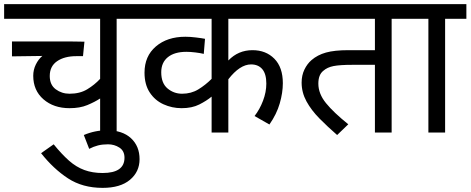

<svg xmlns="http://www.w3.org/2000/svg" viewBox="-20 -642 2279 930"><path d="M649 -551H545V0H465V-165Q439 -148 403 -133Q367 -118 317 -118Q240 -118 190.5 -161Q141 -204 141 -275Q141 -304 153.5 -329.5Q166 -355 185 -371L38 -369V-441H331Q349 -441 367 -440.5Q385 -440 389 -440L382 -370H350Q292 -370 256.5 -345.5Q221 -321 221 -274Q221 -231 250 -209.5Q279 -188 317 -188Q367 -188 402.5 -209.5Q438 -231 465 -260V-551H0V-622H649Z M386 12Q440 -11 498 -11Q573 -11 614.5 27.5Q656 66 656 129Q656 190 609.5 229Q563 268 477 268Q380 268 309.5 222Q239 176 179 100L240 57Q279 105 314 136Q349 167 388.5 181.5Q428 196 477 196Q583 196 583 122Q583 89 558.5 73Q534 57 503 57Q476 57 454.5 62.5Q433 68 412 79Z M1411 -551H1086V-349Q1134 -399 1203 -399Q1268 -399 1309 -357.5Q1350 -316 1350 -239Q1350 -193 1335 -141Q1320 -89 1285 -39L1213 -80Q1238 -112 1254 -154Q1270 -196 1270 -237Q1270 -284 1250.5 -307Q1231 -330 1196 -330Q1142 -330 1086 -258V0H1005V-174Q981 -154 945.5 -136Q910 -118 860 -118Q813 -118 771.5 -137Q730 -156 705 -194.5Q680 -233 680 -290Q680 -370 735 -417Q790 -464 878 -464Q901 -464 929.5 -460.5Q958 -457 973 -454L967 -381Q951 -385 926.5 -388Q902 -391 883 -391Q825 -391 793 -365Q761 -339 761 -292Q761 -239 791.5 -213.5Q822 -188 862 -188Q906 -188 940.5 -209Q975 -230 1005 -260V-551H634V-622H1411Z M1877 -551V0H1796V-328H1687Q1626 -328 1595.5 -322Q1565 -316 1546 -299Q1522 -280 1522 -237Q1522 -188 1559 -142.5Q1596 -97 1667 -40L1613 12Q1567 -28 1527.5 -68Q1488 -108 1464.5 -151Q1441 -194 1441 -242Q1441 -277 1454.5 -305Q1468 -333 1489 -351Q1518 -376 1559 -387.5Q1600 -399 1668 -399H1796V-551H1396V-622H1980V-551Z M2136 -551V0H2055V-551H1966V-622H2239V-551Z"/></svg>

Font: Noto Sans Living
Style: Regular
Weight: 400
Designer: Monotype Design Team
Foundry: Monotype Imaging Inc.
Version: Version 2.013; ttfautohint (v1.8.4.7-5d5b)